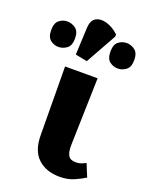

<svg xmlns="http://www.w3.org/2000/svg" viewBox="-224 -905 767 993"><g transform="rotate(20 159.5 -408.0)"><path d="M231 10Q156 10 111 -32Q66 -74 66 -160L63 -536H242L232 -166Q231 -128 242 -108.5Q253 -89 283 -89Q299 -89 311 -93Q323 -97 338 -105L367 -35Q348 -23 312.5 -6.5Q277 10 231 10ZM159 -600 94 -613 101 -762Q103 -805 128 -818.5Q153 -832 188 -821.5Q223 -811 254 -782V-770ZM-5 -619Q-29 -619 -49 -634.5Q-69 -650 -69 -689Q-69 -728 -49 -743.5Q-29 -759 -5 -759Q20 -759 41 -743.5Q62 -728 62 -689Q62 -650 41 -634.5Q20 -619 -5 -619ZM323 -619Q297 -619 277 -634.5Q257 -650 257 -689Q257 -728 277 -743.5Q297 -759 323 -759Q346 -759 367 -743.5Q388 -728 388 -689Q388 -650 367 -634.5Q346 -619 323 -619Z"/></g></svg>

Font: Noto Serif Condensed Black
Style: Regular
Weight: 900
Width: 3
Designer: Monotype Design Team
Foundry: Monotype Imaging Inc.
Version: Version 2.015; ttfautohint (v1.8.4.7-5d5b)